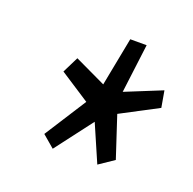

<svg xmlns="http://www.w3.org/2000/svg" viewBox="-62 -725 382 381"><g transform="rotate(20 129.0 -534.5)"><path d="M83.6 -406.6 57.9 -428.5 114.4 -516.8 51.2 -557.9 68.2 -592.1 134.1 -560.9 153.9 -663.4H188.5L175.5 -560.2L252.3 -591.4L258.4 -556.5L180.3 -515.4L208.9 -428.5L177.5 -407.3L143.6 -485.4Z"/></g></svg>

Font: Georama ExtraCondensed Thin
Style: Italic
Weight: 100
Width: 2
Italic angle: -9°
Designer: Jean-Baptiste Levee
Foundry: Production Type
Version: Version 1.001